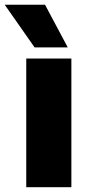

<svg xmlns="http://www.w3.org/2000/svg" viewBox="-44 -780 376 800"><path d="M65.4 -536.1V0H253.4V-536.1ZM-24.4 -760.3 100.1 -582.5H238.3L143.6 -760.3Z"/></svg>

Font: Wand UI Pro Black
Style: Regular
Weight: 900
Designer: Andreas Faust
Version: Version 1.003;FEAKit 1.0